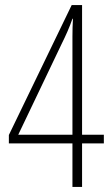

<svg xmlns="http://www.w3.org/2000/svg" viewBox="-20 -738 441 758"><path d="M390 -172H304V0H266V-172H15V-205L263 -718H304V-206H390ZM266 -593Q266 -631 268 -664H266Q257 -638 246 -613Q235 -588 224 -566L52 -206H266Z"/></svg>

Font: Noto Sans Gujarati UI ExtraCondensed ExtraLight
Style: Regular
Weight: 200
Width: 2
Designer: Jelle Bosma - Monotype Design Team, Universal Thirst
Foundry: Monotype Imaging Inc.
Version: Version 2.106; ttfautohint (v1.8.4.7-5d5b)